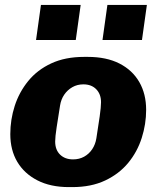

<svg xmlns="http://www.w3.org/2000/svg" viewBox="-20 -753 647 783"><path d="M261 10Q186 10 132.5 -17.5Q79 -45 50.5 -93Q22 -141 22 -206Q22 -265 40 -321Q58 -377 95 -422.5Q132 -468 189 -494.5Q246 -521 323 -521H338Q414 -521 467 -494Q520 -467 548 -418.5Q576 -370 576 -305Q576 -247 558 -190.5Q540 -134 503 -89Q466 -44 409 -17Q352 10 275 10ZM278 -103Q303 -103 323 -114Q343 -125 356 -144.5Q369 -164 373 -189Q381 -239 386.5 -278Q392 -317 392 -336Q392 -369 372.5 -389Q353 -409 320 -409Q295 -409 275 -397.5Q255 -386 242 -367Q229 -348 225 -323Q217 -273 211 -234Q205 -195 205 -176Q205 -142 225 -122.5Q245 -103 278 -103ZM127 -590 147 -733H309L289 -590ZM398 -590 418 -733H579L559 -590Z"/></svg>

Font: Chivo Medium ExtraBold
Style: Italic
Weight: 800
Italic angle: -8.05°
Version: Version 2.002